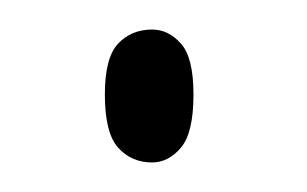

<svg xmlns="http://www.w3.org/2000/svg" viewBox="-20 -422 208 130"><path d="M83 -312Q69 -312 60 -322Q51 -332 51 -358Q51 -383 60 -392.5Q69 -402 83 -402Q94 -402 102.5 -392.5Q111 -383 111 -358Q111 -332 102.5 -322Q94 -312 83 -312Z"/></svg>

Font: Noto Serif Display ExtraCondensed ExtraLight
Style: Regular
Weight: 200
Width: 2
Designer: Monotype Design Team
Foundry: Monotype Imaging Inc.
Version: Version 2.009